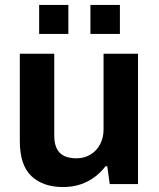

<svg xmlns="http://www.w3.org/2000/svg" viewBox="-20 -743 641 775"><path d="M234 12Q154 12 107 -32Q60 -76 60 -174V-526H199V-197Q199 -171 205 -153.5Q211 -136 222.5 -125Q234 -114 251 -109Q268 -104 289 -104Q320 -104 345 -119Q370 -134 384 -160.5Q398 -187 398 -220V-526H537V0H423L413 -72H406Q387 -47 361.5 -28Q336 -9 304 1.5Q272 12 234 12ZM138 -606V-723H256V-606ZM345 -606V-723H464V-606Z"/></svg>

Font: Archivo SemiBold
Style: Bold
Weight: 700
Version: Version 2.001